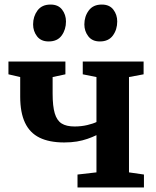

<svg xmlns="http://www.w3.org/2000/svg" viewBox="-20 -821 685 841"><path d="M319.5 0V-56.5L402.5 -66V-229Q384 -220 363 -212.8Q342 -205.5 317 -201.2Q292 -197 261 -197Q196 -197 153.2 -218Q110.5 -239 89.5 -283.5Q68.5 -328 68.5 -397.5V-483.5L17 -495.5V-551.5H266.5V-495.5L210.5 -483.5V-411Q210.5 -356 219.8 -324.8Q229 -293.5 249.8 -280.2Q270.5 -267 306.5 -267Q336 -267 362.2 -273.2Q388.5 -279.5 402.5 -286.5V-483.5L342.5 -495.5V-551.5H609V-495.5L545 -483.5V-66L610.5 -56.5V0ZM192.5 -639.5Q159.5 -639.5 142.2 -662Q125 -684.5 125 -714Q125 -749 144.2 -775Q163.5 -801 201 -801H202Q235 -801 252 -778.8Q269 -756.5 269 -727Q269 -691.5 250.2 -665.5Q231.5 -639.5 193.5 -639.5ZM417 -639.5Q384 -639.5 366.8 -662Q349.5 -684.5 349.5 -714Q349.5 -749 368.8 -775Q388 -801 425.5 -801H426.5Q459.5 -801 476.5 -778.8Q493.5 -756.5 493.5 -727Q493.5 -691.5 474.5 -665.5Q455.5 -639.5 418 -639.5Z"/></svg>

Font: Merriweather 28pt
Style: Bold
Weight: 700
Version: Version 2.100